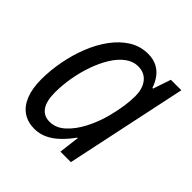

<svg xmlns="http://www.w3.org/2000/svg" viewBox="-152 -666 797 797"><g transform="rotate(45 246.0 -267.5)"><path d="M161.1 9.8Q122.6 9.8 94.5 -9.3Q66.4 -28.3 51.5 -65.7Q36.6 -103 36.6 -156.2Q36.6 -208.5 46.9 -262.9Q57.1 -317.4 76.9 -367.7Q96.7 -418 126 -458Q155.3 -498 192.9 -521.5Q230.5 -544.9 276.4 -544.9Q305.7 -544.9 327.9 -533.7Q350.1 -522.5 365 -502.4Q379.9 -482.4 388.2 -457H392.1L418.5 -535.2H480L366.7 0H305.2L316.4 -90.8H313.5Q293.5 -62.5 270 -39.6Q246.6 -16.6 219.5 -3.4Q192.4 9.8 161.1 9.8ZM185.5 -55.7Q221.7 -55.7 252.2 -83Q282.7 -110.4 306.2 -155.3Q329.6 -200.2 343.3 -252.4Q353 -291 357.7 -322.8Q362.3 -354.5 362.3 -382.3Q362.3 -426.8 341.3 -452.9Q320.3 -479 283.7 -479Q253.4 -479 227.3 -459.5Q201.2 -439.9 180.7 -406.7Q160.2 -373.5 145.5 -332Q130.9 -290.5 123 -245.6Q115.2 -200.7 115.2 -158.2Q115.2 -106.9 133.3 -81.3Q151.4 -55.7 185.5 -55.7Z"/></g></svg>

Font: Open Sans SemiCondensed
Style: Italic
Weight: 400
Width: 4
Italic angle: -12°
Designer: Monotype Design Team
Foundry: Monotype Imaging Inc.
Version: Version 3.000